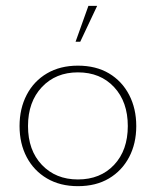

<svg xmlns="http://www.w3.org/2000/svg" viewBox="-20 -628 534 658"><path d="M247 10Q186 10 141 -16.5Q96 -43 71.5 -89.5Q47 -136 47 -196Q47 -256 71.5 -303Q96 -350 141 -376.5Q186 -403 247 -403Q309 -403 353.5 -376.5Q398 -350 422.5 -303Q447 -256 447 -196Q447 -136 422.5 -89.5Q398 -43 353.5 -16.5Q309 10 247 10ZM247 -13Q324 -13 371 -63Q418 -113 418 -196Q418 -279 371 -329.5Q324 -380 247 -380Q171 -380 123.5 -329.5Q76 -279 76 -196Q76 -113 123.5 -63Q171 -13 247 -13ZM239 -485 283 -608H313L255 -485Z"/></svg>

Font: Rokkitt Thin
Style: Regular
Weight: 250
Version: Version 3.103